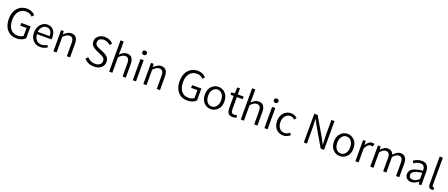

<svg xmlns="http://www.w3.org/2000/svg" viewBox="169 -2688 10716 4593"><g transform="rotate(20 5527.5 -391.5)"><path d="M384.8 12.7Q238.3 12.7 148.4 -88.9Q58.6 -190.4 58.6 -366.2Q58.6 -540 150.9 -642.6Q243.2 -745.1 390.6 -745.1Q512.7 -745.1 599.6 -656.2L553.7 -601.6Q487.3 -671.9 392.6 -671.9Q278.3 -671.9 210.9 -590.3Q143.6 -508.8 143.6 -368.2Q143.6 -224.6 209 -142.1Q274.4 -59.6 392.6 -59.6Q483.4 -59.6 532.2 -106.4V-305.7H373V-375H609.4V-71.3Q528.3 12.7 384.8 12.7Z M992.2 12.7Q882.8 12.7 809.6 -63.5Q736.3 -139.6 736.3 -268.6Q736.3 -395.5 808.1 -474.6Q879.9 -553.7 977.5 -553.7Q1078.1 -553.7 1134.3 -486.3Q1190.4 -418.9 1190.4 -300.8Q1190.4 -268.6 1186.5 -252H817.4Q821.3 -161.1 871.6 -106.4Q921.9 -51.8 1002.9 -51.8Q1075.2 -51.8 1139.6 -95.7L1169.9 -42Q1085 12.7 992.2 12.7ZM816.4 -310.5H1118.2Q1118.2 -396.5 1081.5 -442.4Q1044.9 -488.3 978.5 -488.3Q916 -488.3 870.1 -440.4Q824.2 -392.6 816.4 -310.5Z M1327.1 0V-540H1393.6L1401.4 -460.9H1404.3Q1499 -553.7 1585.9 -553.7Q1751 -553.7 1751 -342.8V0H1668.9V-333Q1668.9 -411.1 1643.6 -447.3Q1618.2 -483.4 1562.5 -483.4Q1522.5 -483.4 1487.8 -462.4Q1453.1 -441.4 1408.2 -394.5V0Z M2361.3 12.7Q2210 12.7 2107.4 -95.7L2157.2 -153.3Q2244.1 -59.6 2362.3 -59.6Q2436.5 -59.6 2480 -94.2Q2523.4 -128.9 2523.4 -185.5Q2523.4 -213.9 2515.1 -234.9Q2506.8 -255.9 2486.3 -272Q2465.8 -288.1 2448.7 -297.4Q2431.6 -306.6 2398.4 -321.3L2293 -368.2Q2227.5 -396.5 2185.5 -439Q2143.6 -481.4 2143.6 -553.7Q2143.6 -636.7 2207.5 -690.9Q2271.5 -745.1 2369.1 -745.1Q2498 -745.1 2583 -655.3L2538.1 -601.6Q2464.8 -671.9 2369.1 -671.9Q2304.7 -671.9 2266.1 -641.6Q2227.5 -611.3 2227.5 -559.6Q2227.5 -533.2 2237.3 -512.7Q2247.1 -492.2 2269 -476.1Q2291 -460 2305.2 -452.6Q2319.3 -445.3 2349.6 -432.6L2456.1 -387.7Q2529.3 -355.5 2568.4 -311.5Q2607.4 -267.6 2607.4 -192.4Q2607.4 -103.5 2540 -45.4Q2472.7 12.7 2361.3 12.7Z M2746.1 0V-795.9H2827.1V-575.2L2824.2 -461.9Q2870.1 -505.9 2912.1 -529.8Q2954.1 -553.7 3004.9 -553.7Q3169.9 -553.7 3169.9 -342.8V0H3087.9V-333Q3087.9 -411.1 3062.5 -447.3Q3037.1 -483.4 2981.4 -483.4Q2941.4 -483.4 2906.7 -462.4Q2872.1 -441.4 2827.1 -394.5V0Z M3347.7 0V-540H3428.7V0ZM3388.7 -656.2Q3363.3 -656.2 3346.7 -671.4Q3330.1 -686.5 3330.1 -710.9Q3330.1 -737.3 3346.2 -752Q3362.3 -766.6 3388.7 -766.6Q3414.1 -766.6 3431.2 -751.5Q3448.2 -736.3 3448.2 -710.9Q3448.2 -687.5 3430.7 -671.9Q3413.1 -656.2 3388.7 -656.2Z M3616.2 0V-540H3682.6L3690.4 -460.9H3693.4Q3788.1 -553.7 3875 -553.7Q4040 -553.7 4040 -342.8V0H3958V-333Q3958 -411.1 3932.6 -447.3Q3907.2 -483.4 3851.6 -483.4Q3811.5 -483.4 3776.9 -462.4Q3742.2 -441.4 3697.3 -394.5V0Z M4733.4 12.7Q4586.9 12.7 4497.1 -88.9Q4407.2 -190.4 4407.2 -366.2Q4407.2 -540 4499.5 -642.6Q4591.8 -745.1 4739.3 -745.1Q4861.3 -745.1 4948.2 -656.2L4902.3 -601.6Q4835.9 -671.9 4741.2 -671.9Q4627 -671.9 4559.6 -590.3Q4492.2 -508.8 4492.2 -368.2Q4492.2 -224.6 4557.6 -142.1Q4623 -59.6 4741.2 -59.6Q4832 -59.6 4880.9 -106.4V-305.7H4721.7V-375H4958V-71.3Q4877 12.7 4733.4 12.7Z M5085 -268.6Q5085 -399.4 5157.2 -476.6Q5229.5 -553.7 5333 -553.7Q5436.5 -553.7 5509.3 -476.6Q5582 -399.4 5582 -268.6Q5582 -140.6 5509.3 -64Q5436.5 12.7 5333 12.7Q5229.5 12.7 5157.2 -63.5Q5085 -139.6 5085 -268.6ZM5498 -268.6Q5498 -365.2 5452.1 -425.3Q5406.2 -485.4 5333 -485.4Q5260.7 -485.4 5214.8 -425.3Q5168.9 -365.2 5168.9 -268.6Q5168.9 -172.9 5214.4 -113.8Q5259.8 -54.7 5333 -54.7Q5406.2 -54.7 5452.1 -113.8Q5498 -172.9 5498 -268.6Z M5892.6 12.7Q5811.5 12.7 5777.8 -32.7Q5744.1 -78.1 5744.1 -163.1V-472.7H5662.1V-535.2L5747.1 -540L5755.9 -693.4H5825.2V-540H5973.6V-472.7H5825.2V-160.2Q5825.2 -107.4 5844.2 -80.6Q5863.3 -53.7 5910.2 -53.7Q5934.6 -53.7 5972.7 -68.4L5989.3 -6.8Q5928.7 12.7 5892.6 12.7Z M6096.7 0V-795.9H6177.7V-575.2L6174.8 -461.9Q6220.7 -505.9 6262.7 -529.8Q6304.7 -553.7 6355.5 -553.7Q6520.5 -553.7 6520.5 -342.8V0H6438.5V-333Q6438.5 -411.1 6413.1 -447.3Q6387.7 -483.4 6332 -483.4Q6292 -483.4 6257.3 -462.4Q6222.7 -441.4 6177.7 -394.5V0Z M6698.2 0V-540H6779.3V0ZM6739.3 -656.2Q6713.9 -656.2 6697.3 -671.4Q6680.7 -686.5 6680.7 -710.9Q6680.7 -737.3 6696.8 -752Q6712.9 -766.6 6739.3 -766.6Q6764.6 -766.6 6781.7 -751.5Q6798.8 -736.3 6798.8 -710.9Q6798.8 -687.5 6781.2 -671.9Q6763.7 -656.2 6739.3 -656.2Z M7175.8 12.7Q7066.4 12.7 6995.6 -63Q6924.8 -138.7 6924.8 -268.6Q6924.8 -399.4 6999.5 -476.6Q7074.2 -553.7 7181.6 -553.7Q7270.5 -553.7 7339.8 -489.3L7296.9 -434.6Q7243.2 -485.4 7185.5 -485.4Q7109.4 -485.4 7059.1 -424.8Q7008.8 -364.3 7008.8 -268.6Q7008.8 -172.9 7056.6 -113.8Q7104.5 -54.7 7182.6 -54.7Q7252 -54.7 7314.5 -110.4L7349.6 -55.7Q7273.4 12.7 7175.8 12.7Z M7702.1 0V-732.4H7787.1L8064.5 -257.8L8143.6 -108.4H8148.4Q8137.7 -269.5 8137.7 -335.9V-732.4H8216.8V0H8130.9L7855.5 -473.6L7775.4 -624H7770.5Q7780.3 -441.4 7780.3 -401.4V0Z M8371.1 -268.6Q8371.1 -399.4 8443.4 -476.6Q8515.6 -553.7 8619.1 -553.7Q8722.7 -553.7 8795.4 -476.6Q8868.2 -399.4 8868.2 -268.6Q8868.2 -140.6 8795.4 -64Q8722.7 12.7 8619.1 12.7Q8515.6 12.7 8443.4 -63.5Q8371.1 -139.6 8371.1 -268.6ZM8784.2 -268.6Q8784.2 -365.2 8738.3 -425.3Q8692.4 -485.4 8619.1 -485.4Q8546.9 -485.4 8501 -425.3Q8455.1 -365.2 8455.1 -268.6Q8455.1 -172.9 8500.5 -113.8Q8545.9 -54.7 8619.1 -54.7Q8692.4 -54.7 8738.3 -113.8Q8784.2 -172.9 8784.2 -268.6Z M9014.6 0V-540H9081.1L9088.9 -441.4H9091.8Q9120.1 -494.1 9160.2 -523.9Q9200.2 -553.7 9245.1 -553.7Q9278.3 -553.7 9301.8 -542L9286.1 -470.7Q9256.8 -480.5 9235.4 -480.5Q9197.3 -480.5 9159.7 -448.7Q9122.1 -417 9095.7 -351.6V0Z M9393.6 0V-540H9460L9467.8 -460H9470.7Q9555.7 -553.7 9638.7 -553.7Q9752.9 -553.7 9788.1 -449.2Q9885.7 -553.7 9967.8 -553.7Q10131.8 -553.7 10131.8 -342.8V0H10049.8V-333Q10049.8 -411.1 10024.4 -447.3Q9999 -483.4 9945.3 -483.4Q9880.9 -483.4 9802.7 -394.5V0H9721.7V-333Q9721.7 -411.1 9696.3 -447.3Q9670.9 -483.4 9616.2 -483.4Q9551.8 -483.4 9474.6 -394.5V0Z M10434.6 12.7Q10365.2 12.7 10321.3 -27.3Q10277.3 -67.4 10277.3 -138.7Q10277.3 -226.6 10356.9 -273.9Q10436.5 -321.3 10612.3 -340.8Q10614.3 -486.3 10498 -486.3Q10418.9 -486.3 10334 -425.8L10300.8 -483.4Q10406.2 -553.7 10510.7 -553.7Q10604.5 -553.7 10648.9 -495.6Q10693.4 -437.5 10693.4 -335V0H10627L10620.1 -66.4H10617.2Q10524.4 12.7 10434.6 12.7ZM10457 -52.7Q10528.3 -52.7 10612.3 -127.9V-286.1Q10472.7 -269.5 10414.6 -235.4Q10356.4 -201.2 10356.4 -143.6Q10356.4 -97.7 10384.3 -75.2Q10412.1 -52.7 10457 -52.7Z M10959 12.7Q10871.1 12.7 10871.1 -98.6V-795.9H10952.1V-92.8Q10952.1 -54.7 10977.5 -54.7Q10986.3 -54.7 10996.1 -56.6L11008.8 5.9Q10986.3 12.7 10959 12.7Z"/></g></svg>

Font: Gen Shin Gothic Normal
Style: Regular
Weight: 300
Designer: [Source Han Sans]
Ryoko NISHIZUKA  (kana & ideographs); Paul D. Hunt (Latin, Greek & Cyrillic); Wenlong ZHANG  (bopomofo
Version: Version 1.002.20150607